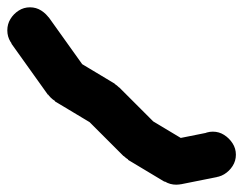

<svg xmlns="http://www.w3.org/2000/svg" viewBox="-32 -503 665 525"><path d="M-12 -420Q-12 -403 -3.5 -389Q5 -375 19 -366.5Q33 -358 50 -358Q67 -358 81 -366.5Q95 -375 104 -389Q113 -403 113 -420Q113 -437 104 -451Q95 -465 81 -474Q67 -483 50 -483Q33 -483 19 -474Q5 -465 -3.5 -451Q-12 -437 -12 -420Z M101 -456 -1 -384 99 -244 201 -316Z M88 -280Q88 -263 96.5 -249Q105 -235 119 -226.5Q133 -218 150 -218Q167 -218 181 -226.5Q195 -235 204 -249Q213 -263 213 -280Q213 -297 204 -311Q195 -325 181 -334Q167 -343 150 -343Q133 -343 119 -334Q105 -325 96.5 -311Q88 -297 88 -280Z M182 -334 118 -226 218 -166 282 -274Z M188 -220Q188 -203 196.5 -189Q205 -175 219 -166.5Q233 -158 250 -158Q267 -158 281 -166.5Q295 -175 304 -189Q313 -203 313 -220Q313 -237 304 -251Q295 -265 281 -274Q267 -283 250 -283Q233 -283 219 -274Q205 -265 196.5 -251Q188 -237 188 -220Z M294 -264 206 -176 306 -76 394 -164Z M288 -120Q288 -103 296.5 -89Q305 -75 319 -66.5Q333 -58 350 -58Q367 -58 381 -66.5Q395 -75 404 -89Q413 -103 413 -120Q413 -137 404 -151Q395 -165 381 -174Q367 -183 350 -183Q333 -183 319 -174Q305 -165 296.5 -151Q288 -137 288 -120Z M382 -174 318 -66 418 -6 482 -114Z M388 -60Q388 -43 396.5 -29Q405 -15 419 -6.5Q433 2 450 2Q467 2 481 -6.5Q495 -15 504 -29Q513 -43 513 -60Q513 -77 504 -91Q495 -105 481 -114Q467 -123 450 -123Q433 -123 419 -114Q405 -105 396.5 -91Q388 -77 388 -60Z M438 -121 462 1 562 -19 538 -141Z M488 -80Q488 -63 496.5 -49Q505 -35 519 -26.5Q533 -18 550 -18Q567 -18 581 -26.5Q595 -35 604 -49Q613 -63 613 -80Q613 -97 604 -111Q595 -125 581 -134Q567 -143 550 -143Q533 -143 519 -134Q505 -125 496.5 -111Q488 -97 488 -80Z"/></svg>

Font: Linefont Medium
Style: Regular
Weight: 500
Monospace: yes
Version: Version 3.002;gftools[0.9.33]